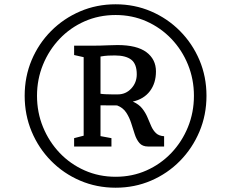

<svg xmlns="http://www.w3.org/2000/svg" viewBox="-20 -936 1078 895"><path d="M95 -489.5Q95 -578.5 127.5 -655.8Q160 -733 218.2 -791.5Q276.5 -850 353.5 -883Q430.5 -916 519 -916Q607.5 -916 684.2 -883Q761 -850 819 -791.5Q877 -733 909.8 -655.8Q942.5 -578.5 942.5 -489.5Q942.5 -400.5 909.8 -322.8Q877 -245 819 -186Q761 -127 684.2 -94Q607.5 -61 519 -61Q430.5 -61 353.5 -94Q276.5 -127 218.2 -186Q160 -245 127.5 -322.8Q95 -400.5 95 -489.5ZM152.5 -489.5Q152.5 -412 180.5 -343.8Q208.5 -275.5 258.2 -223.2Q308 -171 374.8 -141.5Q441.5 -112 519 -112Q596.5 -112 662.8 -141.5Q729 -171 778.8 -223.2Q828.5 -275.5 856.2 -343.8Q884 -412 884 -489.5Q884 -566.5 856.2 -634.8Q828.5 -703 778.8 -755Q729 -807 662.8 -836.5Q596.5 -866 519 -866Q441 -866 374.2 -836.5Q307.5 -807 258 -755Q208.5 -703 180.5 -634.8Q152.5 -566.5 152.5 -489.5ZM370 -303.5V-669.5L325.5 -679.5V-723H404.5Q429 -723 447 -723.5Q465 -724 483.2 -724.8Q501.5 -725.5 527.5 -726Q618 -726 662.5 -692.8Q707 -659.5 707 -603Q707 -548.5 678.8 -511.2Q650.5 -474 599 -462.5Q627.5 -450 643 -430.2Q658.5 -410.5 667.5 -388.8Q676.5 -367 685 -347.8Q693.5 -328.5 707 -315.5Q720.5 -302.5 745 -301V-253H670.5Q644 -253 630 -269.2Q616 -285.5 608 -310.5Q600 -335.5 591.5 -362.2Q583 -389 568.2 -411.5Q553.5 -434 526 -444.5L448.5 -445V-301.5L499.5 -292V-253H325.5V-292ZM448.5 -499Q456.5 -497.5 471.8 -496.8Q487 -496 503 -496Q519 -496 529 -496Q566.5 -496 592 -523.5Q617.5 -551 617.5 -589.5Q617.5 -638 591.8 -657.8Q566 -677.5 515.5 -677.5Q500 -677.5 484 -676.8Q468 -676 448.5 -672.5Z"/></svg>

Font: Merriweather 24pt
Style: Regular
Weight: 400
Designer: Eben Sorkin
Foundry: Eben Sorkin
Version: Version 2.100